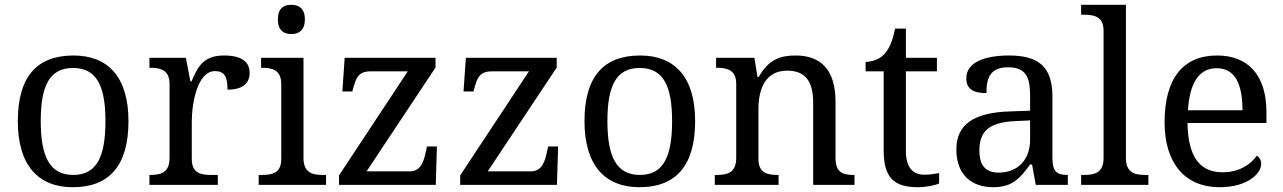

<svg xmlns="http://www.w3.org/2000/svg" viewBox="-20 -780 5413 810"><path d="M522 -269C522 -456.5 434.6 -545.9 290 -545.9C135.3 -545.9 55.2 -456.1 55.2 -269C55.2 -81.1 142.6 9.8 287.1 9.8C440.9 9.8 522 -81.1 522 -269ZM151.9 -269C151.9 -417.5 188.5 -493.2 288.1 -493.2C388.2 -493.2 424.8 -417.5 424.8 -269C424.8 -120.6 389.2 -42 289.1 -42C189 -42 151.9 -120.6 151.9 -269Z M898.9 -42H871.1C826.7 -42 789.1 -49.8 789.1 -108.9V-266.1C789.1 -342.8 812 -480 887.2 -480C926.3 -480 939.9 -457 939.9 -401.9C1007.3 -401.9 1033.2 -431.2 1033.2 -473.1C1033.2 -519.5 998 -545.9 925.3 -545.9C836.9 -545.9 814 -497.1 788.1 -437H783.2L764.2 -536.1H610.4V-494.1H613.3C657.7 -494.1 695.3 -484.4 695.3 -425.8V-113.8C695.3 -51.3 658.2 -42 613.3 -42H610.4V0H898.9Z M1071.3 -42V0H1355.5V-42H1342.3C1297.4 -42 1260.3 -51.3 1260.3 -113.8V-536.1H1081.5V-494.1H1084.5C1128.9 -494.1 1166.5 -484.4 1166.5 -425.8V-108.9C1166.5 -49.8 1128.9 -42 1084.5 -42ZM1152.3 -698.2C1152.3 -651.9 1177.2 -636.2 1209.5 -636.2C1240.2 -636.2 1266.1 -651.9 1266.1 -698.2C1266.1 -745.1 1240.2 -759.8 1209.5 -759.8C1177.2 -759.8 1152.3 -745.1 1152.3 -698.2Z M1526.4 -57.1 1817.4 -495.1V-536.1H1434.1L1424.3 -394H1466.3L1467.3 -397.9C1481.4 -451.2 1490.7 -479 1543.9 -479H1700.2L1410.2 -40V0H1818.4L1823.2 -162.1H1781.2L1776.4 -139.2C1767.1 -96.2 1754.4 -57.1 1708 -57.1Z M2037.6 -57.1 2328.6 -495.1V-536.1H1945.3L1935.5 -394H1977.5L1978.5 -397.9C1992.7 -451.2 2002 -479 2055.2 -479H2211.4L1921.4 -40V0H2329.6L2334.5 -162.1H2292.5L2287.6 -139.2C2278.3 -96.2 2265.6 -57.1 2219.2 -57.1Z M2912.6 -269C2912.6 -456.5 2825.2 -545.9 2680.7 -545.9C2525.9 -545.9 2445.8 -456.1 2445.8 -269C2445.8 -81.1 2533.2 9.8 2677.7 9.8C2831.5 9.8 2912.6 -81.1 2912.6 -269ZM2542.5 -269C2542.5 -417.5 2579.1 -493.2 2678.7 -493.2C2778.8 -493.2 2815.4 -417.5 2815.4 -269C2815.4 -120.6 2779.8 -42 2679.7 -42C2579.6 -42 2542.5 -120.6 2542.5 -269Z M3261.7 -42C3217.3 -42 3179.7 -49.8 3179.7 -108.9V-319.8C3179.7 -405.8 3209.5 -481.9 3300.8 -481.9C3381.3 -481.9 3410.6 -432.6 3410.6 -345.2V0H3585V-42H3581.5C3536.6 -42 3504.9 -51.3 3504.9 -113.8V-350.1C3504.9 -486.8 3441.9 -545.9 3336.9 -545.9C3272.5 -545.9 3222.7 -529.8 3180.7 -455.1H3175.8L3162.6 -536.1H3001V-494.1H3003.9C3048.3 -494.1 3085.9 -484.4 3085.9 -425.8V-113.8C3085.9 -51.3 3048.8 -42 3003.9 -42H2995.6V0H3264.6V-42Z M3877.9 -43C3831.5 -43 3801.8 -73.7 3801.8 -142.1V-479H3932.6V-536.1H3801.8V-659.2H3755.9C3745.6 -607.9 3732.9 -575.7 3710 -550.8C3688 -527.8 3655.8 -519 3631.8 -519V-479H3708V-145C3708 -29.8 3752 9.8 3853 9.8C3885.3 9.8 3924.8 2 3941.9 -5.9V-49.8C3920.9 -45.9 3901.9 -43 3877.9 -43Z M4111.8 -145C4111.8 -223.6 4148.9 -263.7 4261.7 -269L4325.7 -272V-190.9C4325.7 -106 4273.9 -51.8 4192.9 -51.8C4137.7 -51.8 4111.8 -82.5 4111.8 -145ZM4232.9 -496.1C4314.9 -496.1 4325.7 -445.3 4325.7 -373V-313L4242.7 -310.1C4089.8 -305.7 4014.6 -255.9 4014.6 -149.9C4014.6 -40.5 4081.1 9.8 4169.9 9.8C4252.9 9.8 4284.2 -29.8 4325.7 -85.9H4334L4349.6 0H4484.9V-42H4481.9C4437 -42 4419.9 -58.1 4419.9 -113.8V-373C4419.9 -500.5 4358.9 -545.9 4236.8 -545.9C4137.7 -545.9 4056.6 -518.6 4056.6 -450.2C4056.6 -403.8 4086.4 -387.2 4141.6 -387.2C4141.6 -450.2 4156.2 -496.1 4232.9 -496.1Z M4541 -42V0H4824.7V-42H4812C4766.6 -42 4730 -51.3 4730 -113.8V-759.8H4541V-717.8H4553.7C4598.1 -717.8 4635.7 -709 4635.7 -649.9V-113.8C4635.7 -51.3 4598.6 -42 4553.7 -42Z M5112.8 -492.2C5192.9 -492.2 5221.7 -420.9 5221.7 -314.9H4991.7C4999 -430.7 5038.6 -492.2 5112.8 -492.2ZM5125 9.8C5243.7 9.8 5300.8 -48.3 5300.8 -88.9C5300.8 -106 5291 -119.1 5281.7 -123C5258.3 -86.9 5207 -53.2 5138.7 -53.2C5043.5 -53.2 4992.2 -115.2 4989.7 -261.2H5322.8V-307.1C5322.8 -464.8 5243.7 -545.9 5114.7 -545.9C4972.7 -545.9 4893.1 -451.2 4893.1 -264.2C4893.1 -90.3 4980 9.8 5125 9.8Z"/></svg>

Font: Gandom
Style: Regular
Weight: 400
Foundry: DejaVu fonts team - Redesigned by Saber Rastikerdar - Based on Samim Font
Version: Version 0.8